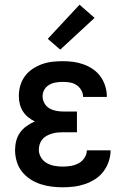

<svg xmlns="http://www.w3.org/2000/svg" viewBox="-20 -788 540 816"><path d="M247 8Q223 8 199 5Q175 2 152 -5.5Q129 -13 108.5 -26.5Q88 -40 73 -59Q58 -78 51 -102Q44 -126 44 -150Q44 -170 49 -189.5Q54 -209 65.5 -225Q77 -241 93.5 -252.5Q110 -264 128 -272Q113 -279 99.5 -290Q86 -301 77 -315.5Q68 -330 64 -346.5Q60 -363 60 -380Q60 -403 66.5 -425Q73 -447 86.5 -465Q100 -483 119 -495.5Q138 -508 159 -515.5Q180 -523 202.5 -525.5Q225 -528 247 -528Q270 -528 292 -525Q314 -522 335 -514.5Q356 -507 375 -494Q394 -481 407 -463Q420 -445 427 -423Q434 -401 434 -379Q434 -378 434 -377.5Q434 -377 434 -376H333Q333 -376 333 -376.5Q333 -377 333 -377Q333 -392 325 -405.5Q317 -419 304.5 -427Q292 -435 277 -437.5Q262 -440 247 -440Q232 -440 217 -437.5Q202 -435 189 -427.5Q176 -420 168.5 -407Q161 -394 161 -379Q161 -363 169 -349Q177 -335 190 -327.5Q203 -320 218.5 -317Q234 -314 250 -314H307V-226H250Q238 -226 226 -225Q214 -224 202 -220.5Q190 -217 179.5 -211.5Q169 -206 161 -197Q153 -188 149 -176Q145 -164 145 -152Q145 -134 154.5 -118.5Q164 -103 179.5 -94.5Q195 -86 212.5 -83Q230 -80 247 -80Q265 -80 282 -83Q299 -86 314 -94Q329 -102 339 -117Q349 -132 349 -149Q349 -149 349 -149Q349 -149 349 -149H450Q450 -149 450 -149Q450 -149 450 -149Q450 -125 442 -101.5Q434 -78 419.5 -59Q405 -40 385 -27Q365 -14 342 -6Q319 2 295 5Q271 8 247 8ZM236 -577 183 -623 318 -768 382 -712Z"/></svg>

Font: Iosevka SS04 Semibold
Style: Regular
Weight: 600
Monospace: yes
Designer: Belleve Invis
Foundry: Belleve Invis
Version: Version 19.0.0; ttfautohint (v1.8.4)